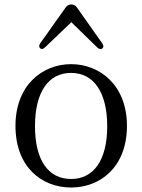

<svg xmlns="http://www.w3.org/2000/svg" viewBox="-20 -818 635 856"><path d="M297 18C427 18 546 -73 546 -257C546 -439 424 -532 297 -532C170 -532 49 -439 49 -257C49 -73 166 18 297 18ZM136 -255C136 -408 196 -493 297 -493C397 -493 458 -408 458 -255C458 -103 397 -20 297 -20C196 -20 136 -103 136 -255ZM159 -603C165 -597 173 -599 182 -608L298 -719L413 -607C422 -598 431 -597 437 -603C443 -609 442 -615 435 -626L322 -786C316 -794 308 -798 298 -798H297C287 -798 279 -793 273 -785L160 -626C153 -615 153 -609 159 -603Z"/></svg>

Font: 寒蝉锦书宋
Style: Regular
Weight: 400
Designer: 寒蝉锦书宋{Warren} 思源宋体{Ryoko NISHIZUKA 西塚涼子 (kana & ideographs); Frank Grießhammer (Latin, Greek & Cyrillic); Wenlong ZHANG 
Foundry: Adobe & ChillType
Version: Version 2.000;Glyphs 3.1.1 (3135)